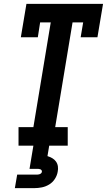

<svg xmlns="http://www.w3.org/2000/svg" viewBox="-20 -755 554 995"><path d="M76 0V-96H153L243 -639H188L176 -562H88L117 -735H514L485 -562H398L411 -639H356L266 -96H331V0ZM57 220 69 150H169Q173 150 177.5 149.5Q182 149 186 147.5Q190 146 193.5 142.5Q197 139 197 135Q198 131 195.5 127.5Q193 124 189.5 122.5Q186 121 182 120.5Q178 120 174 120H133L153 0H235L226 54Q239 58 250.5 64.5Q262 71 270 82Q278 93 280 107Q282 121 279 135Q276 154 264.5 172Q253 190 235 201Q217 212 197 216Q177 220 157 220Z"/></svg>

Font: Iosevka Slab
Style: Bold Italic
Weight: 700
Italic angle: -9°
Monospace: yes
Designer: Belleve Invis
Foundry: Belleve Invis
Version: Version 11.1.0; ttfautohint (v1.8.3)